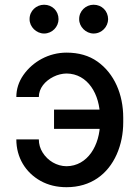

<svg xmlns="http://www.w3.org/2000/svg" viewBox="-20 -773 584 803"><path d="M258.2 -465.6C346.9 -464.8 398.4 -379.6 398.4 -280.5V-262.4C398.4 -165.1 346.2 -78.5 258.2 -77.8C217 -78.1 179.7 -100.9 158.4 -134.9C147.7 -152 142.4 -170.5 142.4 -190H48.3C48.3 -114.3 86.6 -51.5 149.9 -16.3C181.5 1.1 217.3 9.9 258.2 9.9C360.1 9.9 431.1 -44.4 468 -127.1C486.2 -168.3 495.4 -213.4 495.4 -262.4V-280.5C495.4 -378.6 458.1 -465.6 387.4 -515.6C352.3 -540.5 308.9 -552.9 258.2 -552.9C184.3 -552.9 117.2 -515.6 77.8 -459.2C58.2 -431.1 48.3 -400.2 48.3 -367.2H142.4C142.4 -403.8 168 -434.3 203.8 -452.1C221.6 -460.9 239.7 -465.2 258.2 -465.6ZM206 -314.6V-234H434.7V-314.6ZM164.4 -632.8C198.5 -632.8 224.8 -661.2 224.8 -692.8C224.8 -727.3 198.5 -753.2 164.4 -753.2C131.7 -753.2 103.3 -727.3 103.7 -692.8C103.3 -661.2 131.7 -632.8 164.4 -632.8ZM371.4 -632.8C405.9 -632.8 431.8 -661.2 432.2 -692.8C431.8 -727.3 405.9 -753.2 371.4 -753.2C339.1 -753.2 310.7 -727.3 311.1 -692.8C310.7 -661.2 339.1 -632.8 371.4 -632.8Z"/></svg>

Font: Inter 465
Style: Regular
Weight: 400
Designer: Rasmus Andersson
Foundry: rsms
Version: Version 3.019;Glyphs 3.1.2 (3151)